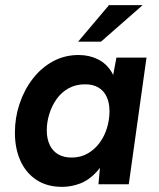

<svg xmlns="http://www.w3.org/2000/svg" viewBox="-20 -717 617 747"><path d="M222 10Q163 10 122 -17Q81 -44 59.5 -91.5Q38 -139 38 -201Q38 -259 56 -313Q74 -367 107 -410Q140 -453 185.5 -478Q231 -503 286 -503Q327 -503 360.5 -486.5Q394 -470 414 -437Q434 -404 433 -353L408 -360L433 -493H550L481 0H363L375 -132L406 -139Q385 -80 355.5 -48Q326 -16 291.5 -3Q257 10 222 10ZM258 -104Q294 -104 321.5 -120Q349 -136 368 -162Q387 -188 396.5 -220Q406 -252 406 -284Q406 -317 395 -340.5Q384 -364 363 -376.5Q342 -389 311 -389Q275 -389 247 -373.5Q219 -358 200.5 -332Q182 -306 172 -274Q162 -242 162 -210Q162 -177 173.5 -153Q185 -129 206.5 -116.5Q228 -104 258 -104ZM284 -555 404 -697H535L373 -555Z"/></svg>

Font: Hanken Grotesk
Style: Bold Italic
Weight: 700
Italic angle: -8°
Designer: Alfredo Marco Pradil
Foundry: Hanken Design Co.
Version: Version 3.013